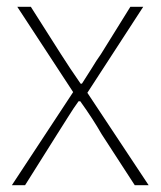

<svg xmlns="http://www.w3.org/2000/svg" viewBox="-20 -547 474 567"><path d="M196 -275 31 -527H71L160 -387Q171 -370 188 -344L218 -300H222L236 -322L250 -344Q265 -369 278 -387L365 -527H403L238 -273L419 0H378L280 -151Q255 -195 217 -248H212Q198 -229 180 -200L149 -151L54 0H15Z"/></svg>

Font: Noto Sans CJK TC Thin
Style: Regular
Weight: 250
Designer: Ryoko NISHIZUKA ???? (kana & ideographs); Paul D. Hunt (Latin, Greek & Cyrillic); Wenlong ZHANG ??? (bopomofo); Sandoll 
Foundry: Adobe Systems Incorporated
Version: Version 1.004 January 19, 2016